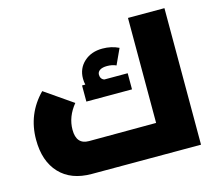

<svg xmlns="http://www.w3.org/2000/svg" viewBox="-106 -893 1170 1028"><g transform="rotate(-15 479.0 -378.5)"><path d="M684.1 -756.8H886.2V0H280.8Q166.5 0 103.3 -67.4Q40 -134.8 40 -253.9Q40 -396.5 139.2 -497.1L293.9 -390.1Q242.2 -327.1 242.2 -254.9Q242.2 -173.8 312 -173.8L684.1 -174.8ZM606 -471.2V-381.8H353V-471.2H371.1Q367.2 -486.3 367.2 -504.9Q367.2 -561.5 407 -597.7Q446.8 -633.8 508.8 -633.8Q558.1 -633.8 599.1 -613.8L559.1 -526.9Q537.6 -537.1 508.8 -537.1Q483.4 -537.1 469.2 -528.1Q455.1 -519 455.1 -502.9Q455.1 -491.2 460.9 -482.7Q466.8 -474.1 477.1 -471.2Z"/></g></svg>

Font: Montserrat-Arabic ExtraBold
Style: Regular
Weight: 800
Designer: Mohamed Gaber
Foundry: Kief Type Foundry
Version: Version 5.008;PS 005.008;hotconv 1.0.88;makeotf.lib2.5.64775